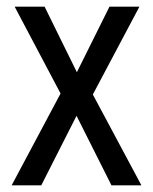

<svg xmlns="http://www.w3.org/2000/svg" viewBox="-20 -557 460 577"><path d="M162 -276 15 0H104L210 -209L315 0H405L259 -273L399 -537H309L211 -340L114 -537H24Z"/></svg>

Font: Noto Sans Ethiopic Condensed
Style: Regular
Weight: 400
Width: 3
Designer: Monotype Design Team
Foundry: Monotype Imaging Inc.
Version: Version 2.102